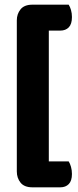

<svg xmlns="http://www.w3.org/2000/svg" viewBox="-20 -676 335 822"><path d="M52 40V-564H189V40ZM52 15H274Q280 24 284 38.5Q288 53 288 69Q288 98 274.5 112Q261 126 238 126H119Q84 126 68 106Q52 86 52 58ZM119 -656H274Q280 -647 284 -633Q288 -619 288 -603Q288 -573 274.5 -559Q261 -545 238 -545H52V-589Q52 -616 68 -636Q84 -656 119 -656Z"/></svg>

Font: Baloo Bhaijaan 2
Style: Bold
Weight: 700
Designer: Sanskriti Dholi, Noopur Datye and Ek Type
Foundry: Ek Type
Version: Version 1.701